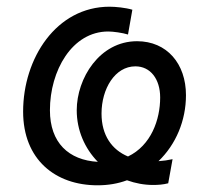

<svg xmlns="http://www.w3.org/2000/svg" viewBox="-20 -547 627 573"><path d="M271 6C303 6 332 1 359 -9C384 0 410 5 437 5C451 5 467 4 482 0L495 -72C482 -69 468 -67 453 -66C505 -116 535 -187 535 -263C535 -357 478 -424 389 -424C277 -424 209 -313 209 -218C209 -158 233 -104 272 -64C185 -69 129 -121 129 -218C129 -336 195 -453 303 -453C318 -453 346 -449 362 -444L375 -518C355 -524 325 -527 307 -527C148 -527 49 -373 49 -214C49 -71 145 6 271 6ZM283 -208C283 -282 323 -349 384 -349C429 -349 458 -311 458 -256C458 -190 431 -113 362 -80C314 -100 283 -143 283 -208Z"/></svg>

Font: Fixel Text 20240404
Style: Italic
Weight: 400
Width: 4
Italic angle: -10°
Designer: AlfaBravo + MacPaw
Foundry: Kyrylo Tkachov, Marchela Mozhyna, Serhii Makarenko, Maria Weinstein, Zakhar Kryvoshyya
Version: Version 1.211;Glyphs 3.2 (3225)